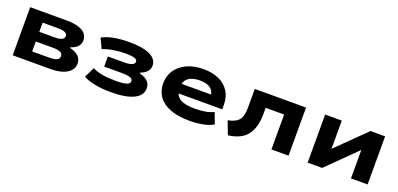

<svg xmlns="http://www.w3.org/2000/svg" viewBox="2 -1193 3909 1887"><g transform="rotate(20 1956.0 -249.0)"><path d="M100 0V-503H484Q555 -503 604 -488Q653 -473 678 -444.5Q703 -416 703 -374Q703 -337 679 -310Q655 -283 604 -267L609 -260Q649 -250 675 -233Q701 -216 714 -193Q727 -170 727 -141Q727 -76 665.5 -38Q604 0 498 0ZM267 -101H446Q497 -101 523.5 -113.5Q550 -126 550 -153Q550 -181 523 -193Q496 -205 446 -205H267ZM267 -306H426Q477 -306 501.5 -318.5Q526 -331 526 -355Q526 -379 502 -390.5Q478 -402 426 -402H267Z M1130 11Q1029 11 955 -5Q881 -21 840 -45L892 -153Q940 -130 997.5 -120Q1055 -110 1134 -110Q1208 -110 1245.5 -120.5Q1283 -131 1283 -158Q1283 -185 1252 -194Q1221 -203 1165 -203H983V-309H1155Q1205 -309 1233 -320.5Q1261 -332 1261 -355Q1261 -378 1229.5 -387Q1198 -396 1143 -396Q1074 -396 1011 -386Q948 -376 901 -355L852 -459Q899 -486 972.5 -500Q1046 -514 1136 -514Q1277 -514 1352 -477.5Q1427 -441 1427 -374Q1427 -338 1405 -312.5Q1383 -287 1336 -268L1335 -260Q1374 -250 1399.5 -233.5Q1425 -217 1437 -195Q1449 -173 1449 -144Q1449 -69 1366.5 -29Q1284 11 1130 11Z M1949 11Q1831 11 1749 -20.5Q1667 -52 1625.5 -110.5Q1584 -169 1584 -249Q1584 -325 1623.5 -384.5Q1663 -444 1737 -479Q1811 -514 1913 -514Q2004 -514 2072.5 -483Q2141 -452 2179 -393Q2217 -334 2217 -249V-205H1725V-304H2086L2066 -283Q2064 -341 2025.5 -369Q1987 -397 1915 -397Q1864 -397 1828 -383Q1792 -369 1772.5 -341.5Q1753 -314 1753 -273V-256Q1753 -211 1773 -180.5Q1793 -150 1838.5 -134.5Q1884 -119 1962 -119Q2020 -119 2071 -128Q2122 -137 2155 -156L2199 -41Q2156 -14 2089.5 -1.5Q2023 11 1949 11Z M2356 16 2304 -122Q2347 -131 2375.5 -145.5Q2404 -160 2420 -182Q2436 -204 2442.5 -235Q2449 -266 2449 -309V-503H2985V0H2806V-365H2613V-303Q2613 -230 2598 -175Q2583 -120 2552.5 -80Q2522 -40 2473 -16.5Q2424 7 2356 16Z M3185 0V-503H3359V-181H3332L3659 -503H3812V0H3638V-324H3665L3337 0Z"/></g></svg>

Font: Nunito Sans 7pt Expanded ExtraBold
Style: Regular
Weight: 800
Width: 7
Designer: Vernon Adams
Foundry: Vernon Adams
Version: Version 3.101;gftools[0.9.27]